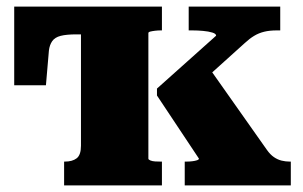

<svg xmlns="http://www.w3.org/2000/svg" viewBox="-20 -561 918 581"><path d="M225 -120V-541H470V-469H466Q458 -469 449.5 -468Q441 -467 435 -465.5Q429 -464 429 -461V-81Q429 -78 435 -75.5Q441 -73 449.5 -72.5Q458 -72 466 -72H470V0H174V-72H176Q199 -72 212 -82Q225 -92 225 -120ZM860 0H539V-72H544Q553 -72 561.5 -73Q570 -74 576 -76Q582 -78 582 -81L455 -272V-293L634 -453Q634 -459 622.5 -462.5Q611 -466 594.5 -467.5Q578 -469 562 -469H551V-541H828V-469H817Q796 -469 779.5 -465Q763 -461 749 -452.5Q735 -444 721 -431L549 -276L599 -375L788 -107Q798 -93 809 -85.5Q820 -78 832 -75Q844 -72 857 -72H860ZM321 -457H212Q181 -457 163.5 -452.5Q146 -448 138 -436.5Q130 -425 128 -408L119 -303H23V-541H321Z"/></svg>

Font: Roboto Serif ExtraBold
Style: Regular
Weight: 800
Designer: Greg Gazdowicz
Foundry: Commercial Type
Version: Version 1.008